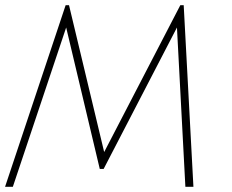

<svg xmlns="http://www.w3.org/2000/svg" viewBox="-30 -720 896 740"><path d="M-10.5 0 223 -700H236L371.5 -134L665 -700H678L715.5 0H684.5L652 -614L369.5 -69H354.5L225 -614L19.5 0Z"/></svg>

Font: Urbanist Thin
Style: Italic
Weight: 100
Italic angle: -8°
Designer: Corey Hu
Foundry: Corey Hu
Version: Version 1.321; ttfautohint (v1.8.4.7-5d5b)